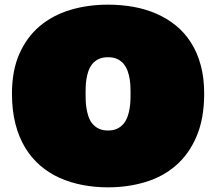

<svg xmlns="http://www.w3.org/2000/svg" viewBox="-20 -781 917 815"><path d="M438.5 14.2Q382.8 14.2 331.1 4.4Q279.3 -5.4 233.9 -25.6Q188.5 -45.9 151.1 -77.9Q113.8 -109.9 86.9 -154.1Q60.1 -198.2 45.4 -255.4Q30.8 -312.5 30.8 -383.8Q30.8 -481 62 -552Q93.3 -623 147.9 -669.4Q202.6 -715.8 277.1 -738.5Q351.6 -761.2 438.5 -761.2Q494.1 -761.2 546.1 -752Q598.1 -742.7 643.6 -722.9Q689 -703.1 726.3 -672.9Q763.7 -642.6 790.5 -600.6Q817.4 -558.6 832 -504.6Q846.7 -450.7 846.7 -383.8Q846.7 -278.3 814.7 -202.9Q782.7 -127.4 727.3 -79.1Q671.9 -30.8 597.4 -8.3Q522.9 14.2 438.5 14.2ZM438.5 -538.1Q414.6 -538.1 398.2 -530Q381.8 -522 371.3 -508.8Q360.8 -495.6 355.2 -479Q349.6 -462.4 346.9 -445.3Q344.2 -428.2 343.8 -412.1Q343.3 -396 343.3 -383.8Q343.3 -371.6 343.8 -355.5Q344.2 -339.4 346.9 -322Q349.6 -304.7 355.2 -287.6Q360.8 -270.5 371.3 -257.1Q381.8 -243.7 398.2 -235.4Q414.6 -227.1 438.5 -227.1Q462.4 -227.1 478.8 -235.4Q495.1 -243.7 505.6 -257.1Q516.1 -270.5 522 -287.6Q527.8 -304.7 530.5 -322Q533.2 -339.4 533.7 -355.5Q534.2 -371.6 534.2 -383.8Q534.2 -396 533.7 -412.1Q533.2 -428.2 530.5 -445.3Q527.8 -462.4 522 -479Q516.1 -495.6 505.6 -508.8Q495.1 -522 478.8 -530Q462.4 -538.1 438.5 -538.1Z"/></svg>

Font: Holtwood One SC
Style: Regular
Weight: 400
Version: Version 1.000